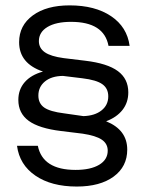

<svg xmlns="http://www.w3.org/2000/svg" viewBox="-20 -681 543 711"><path d="M286.1 -186 206.1 -195.8Q124.5 -205.6 86.2 -233.6Q47.9 -261.7 47.9 -311Q47.9 -349.6 71.5 -376.7Q95.2 -403.8 139.2 -416Q50.8 -445.8 50.8 -524.9Q50.8 -586.9 101.6 -624Q152.3 -661.1 237.8 -661.1Q332 -661.1 391.4 -621.1Q450.7 -581.1 460 -511.2H381.8Q365.2 -600.1 243.2 -600.1Q187.5 -600.1 155.8 -581.1Q124 -562 124 -528.8Q124 -502.9 146 -487.5Q168 -472.2 215.8 -465.8L295.9 -456.1Q377.9 -446.3 416.5 -417.7Q455.1 -389.2 455.1 -338.9Q455.1 -301.3 433.6 -273.9Q412.1 -246.6 373 -231.9Q451.2 -200.2 451.2 -127Q451.2 -64 400.9 -27.1Q350.6 9.8 264.2 9.8Q170.4 9.8 111.3 -30.5Q52.2 -70.8 43 -141.1H120.1Q138.2 -51.8 259.8 -51.8Q315.4 -51.8 347.2 -70.8Q378.9 -89.8 378.9 -123Q378.9 -148.9 356.9 -163.8Q335 -178.7 286.1 -186ZM217.8 -261.2 289.1 -251Q331.1 -252.4 356 -272.2Q380.9 -292 380.9 -324.2Q380.9 -353.5 359.1 -369.1Q337.4 -384.8 285.2 -391.1L212.9 -399.9Q170.9 -399.4 146.5 -379.4Q122.1 -359.4 122.1 -327.1Q122.1 -297.9 143.8 -282.7Q165.5 -267.6 217.8 -261.2Z"/></svg>

Font: Overused Grotesk
Style: Regular
Weight: 400
Version: Version 0.002